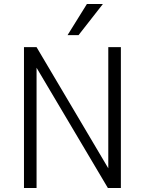

<svg xmlns="http://www.w3.org/2000/svg" viewBox="-20 -941 725 961"><path d="M100 0V-705H163L523 -97H522V-705H585V0H520L160 -607H163V0ZM318 -765 415 -921H495L373 -765Z"/></svg>

Font: Nunito Sans 7pt Condensed Light
Style: Regular
Weight: 300
Width: 3
Designer: Vernon Adams
Foundry: Vernon Adams
Version: Version 3.101;gftools[0.9.27]